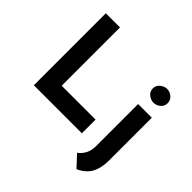

<svg xmlns="http://www.w3.org/2000/svg" viewBox="-226 -957 1388 1388"><g transform="rotate(45 468.0 -262.5)"><path d="M95 -736H240V-140H586V0H95ZM742 211 661 124Q691 102 707.5 70Q724 38 724 -8V-437H864V0Q864 78 836 129.5Q808 181 742 211ZM719 -592Q719 -623 743.5 -643Q768 -663 796 -663Q824 -663 847.5 -643Q871 -623 871 -592Q871 -561 847.5 -541.5Q824 -522 796 -522Q768 -522 743.5 -541.5Q719 -561 719 -592Z"/></g></svg>

Font: Reem Kufi Fun
Style: Regular
Weight: 400
Designer: Khaled Hosny
Version: Version 1.005